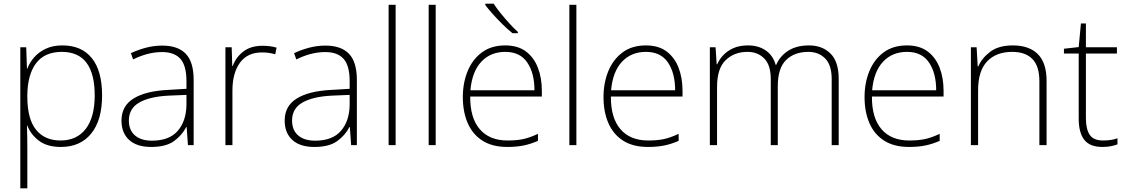

<svg xmlns="http://www.w3.org/2000/svg" viewBox="-20 -786 6100 1040"><path d="M318 -540Q422 -540 477.5 -471Q533 -402 533 -269Q533 -135 474 -62.5Q415 10 310 10Q235 10 190.5 -24Q146 -58 128 -106H126Q127 -76 127.5 -44.5Q128 -13 128 16V234H90V-530H122L126 -414H128Q140 -447 165 -475.5Q190 -504 228 -522Q266 -540 318 -540ZM315 -505Q222 -505 175.5 -443.5Q129 -382 128 -269V-263Q128 -142 175 -83.5Q222 -25 308 -25Q396 -25 444.5 -88Q493 -151 493 -269Q493 -505 315 -505Z M859 -539Q944 -539 986.5 -494.5Q1029 -450 1029 -353V0H998L991 -98H989Q965 -52 921.5 -21Q878 10 799 10Q721 10 679.5 -28Q638 -66 638 -133Q638 -212 703.5 -252.5Q769 -293 890 -299L990 -305V-345Q990 -431 957 -467.5Q924 -504 858 -504Q781 -504 701 -464L689 -498Q727 -516 770 -527.5Q813 -539 859 -539ZM894 -268Q792 -263 735 -231Q678 -199 678 -133Q678 -81 711 -52.5Q744 -24 803 -24Q897 -24 943 -77.5Q989 -131 990 -219V-272Z M1401 -538Q1423 -538 1442 -535.5Q1461 -533 1478 -528L1471 -492Q1453 -497 1436.5 -499.5Q1420 -502 1399 -502Q1320 -502 1279.5 -446Q1239 -390 1239 -295V0H1201V-530H1235L1238 -429H1241Q1257 -475 1297.5 -506.5Q1338 -538 1401 -538Z M1743 -539Q1828 -539 1870.5 -494.5Q1913 -450 1913 -353V0H1882L1875 -98H1873Q1849 -52 1805.5 -21Q1762 10 1683 10Q1605 10 1563.5 -28Q1522 -66 1522 -133Q1522 -212 1587.5 -252.5Q1653 -293 1774 -299L1874 -305V-345Q1874 -431 1841 -467.5Q1808 -504 1742 -504Q1665 -504 1585 -464L1573 -498Q1611 -516 1654 -527.5Q1697 -539 1743 -539ZM1778 -268Q1676 -263 1619 -231Q1562 -199 1562 -133Q1562 -81 1595 -52.5Q1628 -24 1687 -24Q1781 -24 1827 -77.5Q1873 -131 1874 -219V-272Z M2123 0H2085V-760H2123Z M2340 0H2302V-760H2340Z M2717 -540Q2785 -540 2828.5 -507.5Q2872 -475 2893.5 -419.5Q2915 -364 2915 -294V-263H2527Q2526 -148 2578.5 -86.5Q2631 -25 2729 -25Q2778 -25 2813.5 -32.5Q2849 -40 2894 -61V-23Q2855 -6 2816.5 2Q2778 10 2728 10Q2647 10 2593.5 -24Q2540 -58 2513.5 -119Q2487 -180 2487 -260Q2487 -337 2513 -400.5Q2539 -464 2590 -502Q2641 -540 2717 -540ZM2717 -505Q2637 -505 2587 -451.5Q2537 -398 2528 -297H2875Q2875 -390 2836 -447.5Q2797 -505 2717 -505ZM2654 -766Q2668 -744 2690.5 -716Q2713 -688 2738 -660.5Q2763 -633 2785 -613V-606H2756Q2730 -627 2702 -654.5Q2674 -682 2649.5 -709.5Q2625 -737 2609 -758V-766Z M3102 0H3064V-760H3102Z M3479 -540Q3547 -540 3590.5 -507.5Q3634 -475 3655.5 -419.5Q3677 -364 3677 -294V-263H3289Q3288 -148 3340.5 -86.5Q3393 -25 3491 -25Q3540 -25 3575.5 -32.5Q3611 -40 3656 -61V-23Q3617 -6 3578.5 2Q3540 10 3490 10Q3409 10 3355.5 -24Q3302 -58 3275.5 -119Q3249 -180 3249 -260Q3249 -337 3275 -400.5Q3301 -464 3352 -502Q3403 -540 3479 -540ZM3479 -505Q3399 -505 3349 -451.5Q3299 -398 3290 -297H3637Q3637 -390 3598 -447.5Q3559 -505 3479 -505Z M4362 -540Q4434 -540 4478.5 -496Q4523 -452 4523 -359V0H4485V-357Q4485 -434 4449.5 -469.5Q4414 -505 4359 -505Q4283 -505 4238 -461Q4193 -417 4193 -319V0H4155V-357Q4155 -434 4119.5 -469.5Q4084 -505 4029 -505Q3957 -505 3910.5 -460Q3864 -415 3864 -315V0H3825V-530H3856L3862 -438H3865Q3876 -464 3897.5 -487Q3919 -510 3952 -525Q3985 -540 4032 -540Q4088 -540 4127.5 -513Q4167 -486 4182 -434H4184Q4205 -483 4250 -511.5Q4295 -540 4362 -540Z M4893 -540Q4961 -540 5004.5 -507.5Q5048 -475 5069.5 -419.5Q5091 -364 5091 -294V-263H4703Q4702 -148 4754.5 -86.5Q4807 -25 4905 -25Q4954 -25 4989.5 -32.5Q5025 -40 5070 -61V-23Q5031 -6 4992.5 2Q4954 10 4904 10Q4823 10 4769.5 -24Q4716 -58 4689.5 -119Q4663 -180 4663 -260Q4663 -337 4689 -400.5Q4715 -464 4766 -502Q4817 -540 4893 -540ZM4893 -505Q4813 -505 4763 -451.5Q4713 -398 4704 -297H5051Q5051 -390 5012 -447.5Q4973 -505 4893 -505Z M5466 -540Q5554 -540 5601.5 -493Q5649 -446 5649 -347V0H5610V-345Q5610 -428 5572 -466.5Q5534 -505 5463 -505Q5376 -505 5327 -453.5Q5278 -402 5278 -297V0H5239V-530H5270L5276 -426H5279Q5298 -471 5343.5 -505.5Q5389 -540 5466 -540Z M5955 -25Q5978 -25 5997.5 -28Q6017 -31 6033 -37V-4Q6017 2 5997 6Q5977 10 5952 10Q5883 10 5853 -29Q5823 -68 5823 -143V-496H5743V-522L5823 -531L5835 -659H5862V-530H6030V-496H5862V-146Q5862 -87 5882.5 -56Q5903 -25 5955 -25Z"/></svg>

Font: Noto Sans Khmer UI ExtraLight
Style: Regular
Weight: 200
Designer: Danh Hong and the Monotype Design Team
Foundry: Monotype Imaging Inc.
Version: Version 2.002; ttfautohint (v1.8.4.7-5d5b)